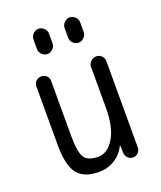

<svg xmlns="http://www.w3.org/2000/svg" viewBox="-139 -829 778 927"><g transform="rotate(-20 250.0 -365.0)"><path d="M210 9.8Q132.8 9.8 99.1 -33.2Q65.4 -76.2 65.4 -179.7V-482.4Q65.4 -498 76.7 -508.8Q87.9 -519.5 104 -519.5Q120.1 -519.5 130.9 -508.8Q141.6 -498 141.6 -482.4V-198.2Q141.6 -115.2 160.2 -87.9Q178.7 -60.5 230.5 -60.5Q279.3 -60.5 312.5 -115.7Q345.7 -170.9 345.7 -267.6V-480.5Q345.7 -496.1 357.9 -507.8Q370.1 -519.5 386.2 -519.5Q402.3 -519.5 413.6 -508.3Q424.8 -497.1 424.8 -480.5V-37.1Q424.8 -22.5 414.1 -11.2Q403.3 0 387.7 0Q372.1 0 361.3 -10.7Q350.6 -21.5 349.6 -37.1L348.6 -74.2Q348.6 -75.2 347.7 -75.2Q345.7 -75.2 345.7 -74.2Q327.1 -35.2 290.5 -12.7Q253.9 9.8 210 9.8ZM370.1 -700.2V-650.4Q370.1 -634.8 357.9 -622.6Q345.7 -610.4 330.1 -610.4Q314.5 -610.4 302.2 -622.1Q290 -633.8 290 -650.4V-700.2Q290 -715.8 302.2 -728Q314.5 -740.2 330.1 -740.2Q345.7 -740.2 357.9 -728Q370.1 -715.8 370.1 -700.2ZM129.9 -700.2Q129.9 -715.8 142.1 -728Q154.3 -740.2 169.9 -740.2Q185.5 -740.2 197.8 -728Q210 -715.8 210 -700.2V-650.4Q210 -634.8 197.8 -622.6Q185.5 -610.4 169.9 -610.4Q154.3 -610.4 142.1 -622.1Q129.9 -633.8 129.9 -650.4Z"/></g></svg>

Font: Rounded Mgen+ 2m regular
Style: Regular
Weight: 400
Designer: [Source Han Sans]
Ryoko NISHIZUKA  (kana & ideographs); Paul D. Hunt (Latin, Greek & Cyrillic); Wenlong ZHANG  (bopomofo
Version: Version 1.059.20150602